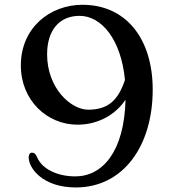

<svg xmlns="http://www.w3.org/2000/svg" viewBox="-20 -783 746 814"><path d="M101.6 -116.2C101.6 -69.8 161.1 11.7 301.3 11.7C503.4 11.7 627.4 -165 627.4 -402.8C627.4 -618.7 514.6 -762.7 329.6 -762.7C192.4 -762.7 68.4 -666 68.4 -505.4C68.4 -357.4 179.7 -254.4 308.6 -254.4C398.4 -254.4 471.2 -298.8 512.2 -360.4C506.8 -138.7 413.6 -35.2 299.3 -35.2C223.1 -35.2 158.7 -66.4 137.7 -115.7C131.3 -130.9 125 -135.7 115.2 -135.7C106.4 -135.7 101.6 -127.4 101.6 -116.2ZM354 -317.9C281.2 -317.9 179.7 -408.2 179.7 -552.7C179.7 -653.8 230.5 -715.8 317.4 -715.8C410.2 -715.8 493.2 -616.2 509.8 -444.3C481.4 -358.9 439 -317.9 354 -317.9Z"/></svg>

Font: Stoke
Style: Light
Weight: 300
Designer: Nicole Fally
Foundry: Nicole Fally
Version: Version 1.001